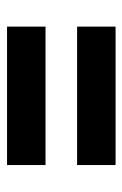

<svg xmlns="http://www.w3.org/2000/svg" viewBox="81 -592 356 559"><g transform="rotate(90 259.5 -313.0)"><path d="M58 -359V-471H461V-359ZM58 -155V-267H461V-155Z"/></g></svg>

Font: Bricolage Grotesque 20pt SemiBold
Style: Regular
Weight: 600
Version: Version 1.001;gftools[0.9.33.dev8+g029e19f]